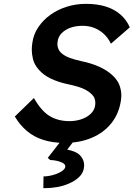

<svg xmlns="http://www.w3.org/2000/svg" viewBox="-20 -732 694 997"><path d="M315 10Q254 10 205 -5.5Q156 -21 119.5 -52Q83 -83 57 -127L156 -223Q195 -155 238.5 -129Q282 -103 341 -103Q375 -103 404.5 -113.5Q434 -124 452.5 -142.5Q471 -161 474 -185Q475 -192 475 -198Q475 -208 471.5 -219.5Q468 -231 456.5 -242.5Q445 -254 427.5 -264Q410 -274 387 -281Q364 -288 336 -294Q283 -305 244.5 -323.5Q206 -342 182 -369.5Q158 -397 151.5 -424Q145 -451 145 -474Q145 -491 148 -510Q154 -554 179 -591Q204 -628 241.5 -655Q279 -682 326.5 -697Q374 -712 426 -712Q485 -712 529.5 -698Q574 -684 605.5 -656.5Q637 -629 654 -590L556 -505Q541 -536 518.5 -556.5Q496 -577 468.5 -587.5Q441 -598 409 -598Q373 -598 345.5 -588Q318 -578 300 -559.5Q282 -541 279 -515Q278 -509 278 -503Q278 -490 283.5 -477Q289 -464 304 -452Q319 -440 343.5 -431Q368 -422 400 -415Q454 -404 495 -385.5Q536 -367 563.5 -341.5Q591 -316 600.5 -289Q610 -262 610 -238Q610 -225 608 -211Q598 -142 558.5 -92.5Q519 -43 456.5 -16.5Q394 10 315 10ZM205 245 206 184Q229 184 254.5 177Q280 170 298.5 158.5Q317 147 319 135Q319 133 319 132Q319 121 306 114Q293 107 274.5 103Q256 99 241 99L228 88L315 -24H382L329 45Q377 54 397 76Q417 98 417 126Q417 132 416 139Q412 167 391 187Q370 207 339.5 220.5Q309 234 276 239.5Q243 245 214 245Q210 245 205 245Z"/></svg>

Font: Lexend Med
Style: Italic
Weight: 500
Italic angle: -8.13011°
Designer: Bonnie Shaver-Troup, Thomas Jockin
Foundry: Lexend
Version: Version 1.007